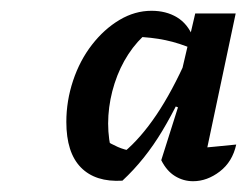

<svg xmlns="http://www.w3.org/2000/svg" viewBox="-20 -747 458 356"><path d="M207 -412Q157 -409 130 -436.5Q103 -464 103 -521Q103 -560 115.5 -597.5Q128 -635 150.5 -664Q173 -693 201.5 -710Q230 -727 261 -727Q288 -727 308 -715Q328 -703 338 -678V-656Q313 -667 287 -672.5Q261 -678 229 -679L256 -689Q234 -671 218 -646.5Q202 -622 192.5 -592.5Q183 -563 181 -533Q179 -503 185 -474L175 -487Q186 -480 198.5 -474.5Q211 -469 225 -467L210 -465Q241 -491 270 -534Q299 -577 327 -640L341 -626Q313 -558 281 -504.5Q249 -451 207 -412ZM356 -434 340 -472Q359 -473 377.5 -475Q396 -477 418 -479Q411 -447 387.5 -429Q364 -411 338 -411Q320 -411 304.5 -420.5Q289 -430 279 -450L310 -548L302 -551L342 -722H417Z"/></svg>

Font: Piazzolla Thin
Style: Bold Italic
Weight: 700
Italic angle: -11.3°
Version: Version 2.005